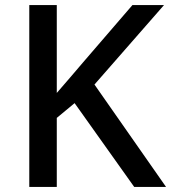

<svg xmlns="http://www.w3.org/2000/svg" viewBox="-20 -734 672 754"><path d="M632 0 351 -402 624 -714H500L307 -490C273 -449 237 -409 203 -369V-714H95V0H203V-271L273 -329L507 0Z"/></svg>

Font: Noto Sans Hanifi Rohingya Medium
Style: Regular
Weight: 500
Designer: Monotype Design Team and DaltonMaag
Foundry: Google LLC
Version: Version 2.102